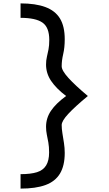

<svg xmlns="http://www.w3.org/2000/svg" viewBox="-20 -965 640 1130"><path d="M101 145V60Q161 60 197.5 48.5Q234 37 251.5 8.5Q269 -20 269 -68Q269 -102 264.5 -126.5Q260 -151 255.5 -173Q251 -195 251 -219Q251 -270 280 -313Q309 -356 369 -400Q311 -444 281 -488.5Q251 -533 251 -585Q251 -610 256 -630.5Q261 -651 265.5 -674.5Q270 -698 270 -730Q270 -804 230 -832Q190 -860 101 -860V-945Q189 -945 247 -923.5Q305 -902 333 -856Q361 -810 361 -734Q361 -685 352 -647Q343 -609 343 -575Q343 -550 383 -506Q423 -462 497 -400Q421 -337 382 -295Q343 -253 343 -229Q343 -207 347.5 -179.5Q352 -152 356.5 -123Q361 -94 361 -65Q361 10 333 56.5Q305 103 247.5 124Q190 145 101 145Z"/></svg>

Font: Victor Mono SemiBold
Style: Regular
Weight: 600
Monospace: yes
Designer: Rune Bjørnerås
Version: Version 1.561;gftools[0.9.30]